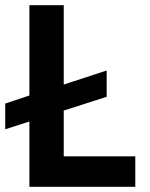

<svg xmlns="http://www.w3.org/2000/svg" viewBox="-27 -718 578 738"><path d="M493 -117H218V-293L383 -346V-447L218 -393V-698H86V-351L-7 -320V-221L86 -251V0H493Z"/></svg>

Font: IBM Plex Thai SemiBold
Style: Regular
Weight: 600
Designer: Mike Abbink, Paul van der Laan, Pieter van Rosmalen, Ben Mitchell, Mark Frömberg
Foundry: Bold Monday
Version: Version 1.0